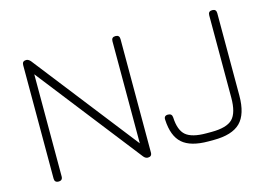

<svg xmlns="http://www.w3.org/2000/svg" viewBox="-86 -800 1354 966"><g transform="rotate(-15 590.5 -316.5)"><path d="M132 -21Q132 0 111 0Q90 0 90 -21V-612Q90 -633 111 -633Q122 -633 133 -621L555 -80V-612Q555 -633 576 -633Q597 -633 597 -612V-21Q597 0 576 0Q564 0 554 -12L132 -553ZM891 0Q799 0 756 -38Q713 -76 709 -161Q707 -183 729 -183Q750 -183 751 -162Q754 -95 785.5 -68.5Q817 -42 891 -42H918Q998 -42 1028.5 -73Q1059 -104 1059 -183V-612Q1059 -633 1080 -633Q1101 -633 1101 -612V-183Q1101 -86 1058 -43Q1015 0 918 0Z"/></g></svg>

Font: Jura Light
Style: Regular
Weight: 300
Designer: Daniel Johnson, Alexei Vanyashin
Foundry: Daniel Johnson
Version: Version 5.103